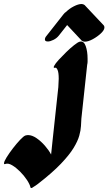

<svg xmlns="http://www.w3.org/2000/svg" viewBox="-45 -923 541 958"><path d="M107 12Q104 -3 89.5 -25Q75 -47 55 -67Q35 -87 15.5 -98.5Q-4 -110 -18 -105Q-25 -102 -25 -108Q-25 -117 -12 -138Q1 -159 19.5 -183Q38 -207 55.5 -225.5Q73 -244 82 -247Q90 -249 95 -249Q115 -249 137.5 -233.5Q160 -218 179.5 -195.5Q199 -173 210 -152Q211 -164 213 -180.5Q215 -197 217 -219L246 -488L248 -530Q248 -562 242 -574.5Q236 -587 231 -585Q219 -582 225 -594Q231 -606 248 -624.5Q265 -643 285.5 -663Q306 -683 325 -698Q344 -713 353 -715Q373 -720 382.5 -693.5Q392 -667 392 -630Q392 -623 392 -615.5Q392 -608 390 -600L361 -331Q360 -315 359 -294Q358 -273 350.5 -246Q343 -219 322 -184.5Q301 -150 258.5 -105.5Q216 -61 145 -6Q132 4 123 9Q109 20 107 12ZM363 -720 290 -798 249 -746Q238 -732 221.5 -724Q205 -716 194 -716Q179 -716 179 -726Q179 -735 187 -744L272 -852Q277 -859 285 -864Q301 -880 323.5 -891.5Q346 -903 362 -903Q370 -903 377 -898L473 -796Q476 -792 476 -786Q476 -773 458.5 -756.5Q441 -740 418 -727.5Q395 -715 378 -715Q370 -715 363 -720Z"/></svg>

Font: Ga Maamli
Style: Regular
Weight: 400
Designer: Afotey Clement Nii Odai, Ama Asantewa Diaka, David Abbey-Thompson
Foundry: Sorkin Type Co.
Version: Version 1.000; ttfautohint (v1.8.4.7-5d5b)